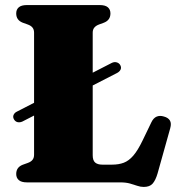

<svg xmlns="http://www.w3.org/2000/svg" viewBox="-20 -720 705 758"><path d="M34.5 -250Q30 -259 34 -267.2Q38 -275.5 48 -280L421 -471.5Q431 -476.5 440.8 -473.8Q450.5 -471 455 -462.5Q460 -453 455.8 -444.8Q451.5 -436.5 441.5 -431.5L68 -240Q57.5 -235.5 48.5 -238Q39.5 -240.5 34.5 -250ZM390.5 -630.5 371.5 -623.5Q359 -619 352.5 -611.2Q346 -603.5 346 -591V-107Q346 -86.5 355.8 -78.2Q365.5 -70 384 -70H422.5Q448.5 -70 468.5 -77.5Q488.5 -85 506.2 -105.5Q524 -126 543 -165.5L577.5 -237Q585.5 -254 598.2 -259.5Q611 -265 627 -260Q644 -255.5 650.8 -244.2Q657.5 -233 652 -213.5L602 -35Q594 -8 582.5 5Q571 18 547.5 18Q534.5 18 521.8 13.5Q509 9 493 4.5Q477 0 454 0H86Q64.5 0 54.2 -9Q44 -18 44 -33Q44 -59.5 69.5 -69.5L89 -76.5Q102 -81 108.2 -88.8Q114.5 -96.5 114.5 -109V-591Q114.5 -603.5 108.2 -611.2Q102 -619 89 -623.5L69.5 -630.5Q44 -640.5 44 -667Q44 -682.5 54.2 -691.2Q64.5 -700 86 -700H374Q395.5 -700 405.8 -691.2Q416 -682.5 416 -667Q416 -640.5 390.5 -630.5Z"/></svg>

Font: Fraunces Black
Style: Regular
Weight: 900
Version: Version 1.000;[b76b70a41]